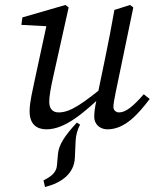

<svg xmlns="http://www.w3.org/2000/svg" viewBox="-20 -507 622 772"><path d="M161 245C228 228 278 191 281 128L284 61C285 37 291 15 302 -6L289 -14C239 40 216 76 213 113L209 158C207 185 187 203 155 218L161 245ZM167 13C239 13 314 -48 413 -144V-172C313 -91 264 -55 216 -55C192 -55 178 -69 178 -98C178 -120 184 -153 193 -194L256 -477L243 -487L70 -437L66 -407L178 -401L171 -423L120 -187C112 -147 99 -97 99 -60C99 -5 130 13 167 13ZM412 13C483 13 536 -49 582 -109L558 -128C516 -80 486 -55 459 -55C447 -55 436 -63 436 -77C436 -89 440 -110 445 -135L516 -477L503 -487L440 -467C429 -403 416 -338 403 -274L369 -110C360 -69 359 -52 359 -38C359 -4 385 13 412 13Z"/></svg>

Font: Source Serif Variable
Style: Italic
Weight: 389
Italic angle: -12°
Designer: Frank Grießhammer
Foundry: Adobe Systems Incorporated
Version: Version 3.001;hotconv 1.0.111;makeotfexe 2.5.65597